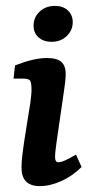

<svg xmlns="http://www.w3.org/2000/svg" viewBox="-20 -625 314 652"><path d="M115 7Q53 7 53 -56Q53 -75 56 -99.5Q59 -124 62 -144L83 -276Q85 -292 86 -301.5Q87 -311 87 -321Q87 -348 80.5 -353Q74 -358 59 -358H26L31 -403Q65 -416 91 -422Q117 -428 140 -428Q173 -428 188 -415Q203 -402 203 -374Q203 -363 201.5 -348Q200 -333 198 -321L172 -142Q170 -128 168.5 -114Q167 -100 167 -92Q167 -74 178 -74Q187 -74 201.5 -80.5Q216 -87 238 -100L257 -58Q226 -27 188 -10Q150 7 115 7ZM155 -483Q128 -483 111 -498Q94 -513 94 -538Q94 -566 114.5 -585.5Q135 -605 167 -605Q194 -605 210.5 -589.5Q227 -574 227 -550Q227 -522 206.5 -502.5Q186 -483 155 -483Z"/></svg>

Font: Rasa SemiBold
Style: Italic
Weight: 600
Italic angle: -7.10001°
Designer: Anna Giedrys (Yrsa+Rasa design), David Brezina (Yrsa art-direction, Rasa art-direction, design)
Foundry: Rosetta Type Foundry
Version: Version 2.004